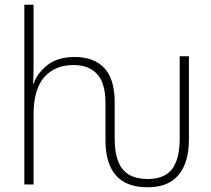

<svg xmlns="http://www.w3.org/2000/svg" viewBox="-20 -780 893 812"><path d="M605 12Q513 12 469.5 -39Q426 -90 426 -188V-345Q426 -428 391 -466.5Q356 -505 292 -505Q212 -505 167 -453.5Q122 -402 122 -297V0H83V-760H122V-504Q122 -482 121.5 -464.5Q121 -447 120 -426H122Q138 -472 181.5 -505.5Q225 -539 296 -539Q377 -539 421 -492.5Q465 -446 465 -347V-194Q465 -106 498.5 -64.5Q532 -23 605 -23Q676 -23 708 -65.5Q740 -108 740 -194V-542H779V-191Q779 -93 735.5 -40.5Q692 12 605 12Z"/></svg>

Font: Noto Sans Disp ExtLt
Style: Regular
Weight: 200
Designer: Monotype Design Team
Foundry: Monotype Imaging Inc.
Version: Version 2.000;GOOG;noto-source:20170915:90ef993387c0